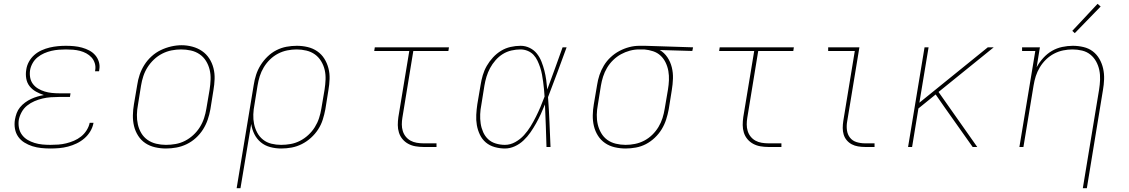

<svg xmlns="http://www.w3.org/2000/svg" viewBox="-20 -767 5890 1002"><path d="M243 8Q219 8 195 5.5Q171 3 149 -4Q127 -11 107.5 -23Q88 -35 75 -53.5Q62 -72 58 -95.5Q54 -119 58 -143Q61 -160 67 -176.5Q73 -193 84.5 -207Q96 -221 111 -232Q126 -243 142 -250.5Q158 -258 175 -263Q192 -268 209 -271Q187 -278 167.5 -289Q148 -300 134.5 -317Q121 -334 117 -357Q113 -380 117 -403Q120 -425 131 -445Q142 -465 159 -480Q176 -495 197 -504.5Q218 -514 239.5 -519Q261 -524 282 -526Q303 -528 324 -528Q346 -528 367 -526Q388 -524 408 -518.5Q428 -513 446 -503.5Q464 -494 477 -479Q490 -464 496 -444Q502 -424 498 -403Q498 -401 497.5 -399Q497 -397 497 -395H476Q476 -397 476.5 -398.5Q477 -400 477 -402Q480 -420 474.5 -437.5Q469 -455 457.5 -467.5Q446 -480 430.5 -488.5Q415 -497 397.5 -501.5Q380 -506 361.5 -507.5Q343 -509 324 -509Q306 -509 286.5 -507.5Q267 -506 248 -501.5Q229 -497 210.5 -489Q192 -481 176 -468Q160 -455 150 -437Q140 -419 137 -401Q134 -381 137.5 -362Q141 -343 152 -328.5Q163 -314 179 -304.5Q195 -295 213 -289.5Q231 -284 250.5 -282Q270 -280 290 -280H348L345 -261H287Q266 -261 245 -259.5Q224 -258 202.5 -253Q181 -248 160 -239Q139 -230 121.5 -216Q104 -202 93 -182Q82 -162 78 -141Q75 -120 79 -99.5Q83 -79 95 -63Q107 -47 124 -37Q141 -27 160.5 -21Q180 -15 201 -13Q222 -11 243 -11Q264 -11 284.5 -12.5Q305 -14 325.5 -19Q346 -24 366 -32.5Q386 -41 403 -54.5Q420 -68 432 -87Q444 -106 448 -126H468Q464 -103 451.5 -82Q439 -61 420.5 -45Q402 -29 380 -18.5Q358 -8 335 -2Q312 4 289 6Q266 8 243 8Z M846 8Q817 8 789 1.5Q761 -5 738.5 -20Q716 -35 701 -58.5Q686 -82 679.5 -109Q673 -136 673.5 -165Q674 -194 679 -223L696 -323Q700 -351 709 -377.5Q718 -404 733.5 -428.5Q749 -453 771 -473Q793 -493 819 -505.5Q845 -518 873 -524.5Q901 -531 928 -531Q956 -531 984 -523.5Q1012 -516 1034.5 -500.5Q1057 -485 1072 -462Q1087 -439 1094 -411.5Q1101 -384 1100 -355Q1099 -326 1094 -297L1078 -197Q1073 -169 1064 -142.5Q1055 -116 1039.5 -91.5Q1024 -67 1002 -47Q980 -27 954 -14.5Q928 -2 900.5 3Q873 8 846 8ZM846 -11Q871 -11 896.5 -15.5Q922 -20 945.5 -32Q969 -44 989 -62.5Q1009 -81 1023 -103.5Q1037 -126 1045 -150.5Q1053 -175 1057 -200L1074 -300Q1078 -326 1079 -352.5Q1080 -379 1074 -403.5Q1068 -428 1055 -449Q1042 -470 1021.5 -484Q1001 -498 976 -503.5Q951 -509 925 -509Q900 -509 875 -504Q850 -499 826.5 -487Q803 -475 783.5 -456.5Q764 -438 750 -416Q736 -394 728 -369.5Q720 -345 716 -320L700 -220Q695 -194 694.5 -168Q694 -142 699.5 -117.5Q705 -93 717.5 -72Q730 -51 750 -37Q770 -23 795 -17Q820 -11 846 -11Z M1215 215 1304 -323Q1308 -350 1316.5 -376.5Q1325 -403 1340 -427Q1355 -451 1376 -471.5Q1397 -492 1422.5 -505Q1448 -518 1475 -523Q1502 -528 1529 -528Q1558 -528 1585.5 -521.5Q1613 -515 1635.5 -499.5Q1658 -484 1672.5 -461Q1687 -438 1694 -411Q1701 -384 1700 -355Q1699 -326 1694 -297L1678 -197Q1673 -170 1664.5 -143Q1656 -116 1640.5 -92Q1625 -68 1603 -48Q1581 -28 1555 -15Q1529 -2 1502 3Q1475 8 1447 8Q1418 8 1390 0.5Q1362 -7 1341 -24.5Q1320 -42 1307.5 -67Q1295 -92 1291 -120L1235 215ZM1447 -11Q1472 -11 1497 -15.5Q1522 -20 1545.5 -32Q1569 -44 1589 -62.5Q1609 -81 1623 -103.5Q1637 -126 1645 -150.5Q1653 -175 1657 -200L1674 -300Q1678 -326 1679 -352Q1680 -378 1674.5 -402Q1669 -426 1656 -447.5Q1643 -469 1623.5 -483Q1604 -497 1579 -503Q1554 -509 1528 -509Q1504 -509 1479 -504Q1454 -499 1431 -487Q1408 -475 1389 -456.5Q1370 -438 1356.5 -415.5Q1343 -393 1335.5 -369Q1328 -345 1324 -320L1308 -221Q1303 -196 1302 -170Q1301 -144 1306 -120Q1311 -96 1322.5 -74.5Q1334 -53 1353 -38Q1372 -23 1396.5 -17Q1421 -11 1447 -11Z M2189 0Q2169 0 2148.5 -3.5Q2128 -7 2110.5 -16.5Q2093 -26 2080.5 -41Q2068 -56 2062 -75Q2056 -94 2056 -114.5Q2056 -135 2059 -156L2116 -501H1933L1936 -520H2323L2320 -501H2137L2080 -153Q2077 -135 2077 -117.5Q2077 -100 2082 -83.5Q2087 -67 2097.5 -54Q2108 -41 2122.5 -33Q2137 -25 2154.5 -22Q2172 -19 2189 -19H2258V0Z M2615 8Q2588 8 2561.5 0.5Q2535 -7 2515.5 -23.5Q2496 -40 2484.5 -64Q2473 -88 2468.5 -114Q2464 -140 2465.5 -168Q2467 -196 2471 -223L2488 -323Q2492 -349 2499.5 -374.5Q2507 -400 2520.5 -423.5Q2534 -447 2553 -467.5Q2572 -488 2595 -502Q2618 -516 2644.5 -522Q2671 -528 2697 -528Q2722 -528 2744.5 -517Q2767 -506 2782 -487Q2797 -468 2806 -445Q2815 -422 2821 -398.5Q2827 -375 2830.5 -350Q2834 -325 2836 -300Q2857 -355 2876.5 -410Q2896 -465 2916 -520H2937Q2913 -455 2889 -389.5Q2865 -324 2840 -260Q2845 -195 2847.5 -130Q2850 -65 2853 0H2832Q2830 -55 2828.5 -110.5Q2827 -166 2824 -222Q2814 -197 2802.5 -172Q2791 -147 2777.5 -123Q2764 -99 2748.5 -76.5Q2733 -54 2712.5 -34.5Q2692 -15 2666.5 -3.5Q2641 8 2615 8ZM2615 -11Q2643 -11 2669 -25.5Q2695 -40 2714.5 -61.5Q2734 -83 2749 -107.5Q2764 -132 2777 -158Q2790 -184 2801 -210Q2812 -236 2822 -263Q2821 -282 2819 -301.5Q2817 -321 2814.5 -340Q2812 -359 2808.5 -378Q2805 -397 2799 -415Q2793 -433 2785 -450Q2777 -467 2764.5 -480.5Q2752 -494 2734 -501.5Q2716 -509 2696 -509Q2673 -509 2649 -503.5Q2625 -498 2604 -485Q2583 -472 2566 -452.5Q2549 -433 2537.5 -411.5Q2526 -390 2519 -367Q2512 -344 2508 -320L2492 -220Q2487 -196 2486 -171Q2485 -146 2488.5 -122.5Q2492 -99 2501.5 -77.5Q2511 -56 2527.5 -40.5Q2544 -25 2567.5 -18Q2591 -11 2615 -11Z M3245 8Q3216 8 3188 1.5Q3160 -5 3137.5 -20.5Q3115 -36 3100.5 -59Q3086 -82 3079.5 -109Q3073 -136 3073.5 -165Q3074 -194 3079 -223L3096 -323Q3100 -350 3108.5 -375.5Q3117 -401 3131.5 -425Q3146 -449 3167 -468.5Q3188 -488 3212.5 -501Q3237 -514 3263.5 -521Q3290 -528 3317 -528Q3320 -528 3323.5 -528Q3327 -528 3331 -528Q3335 -528 3339 -528Q3343 -528 3347 -528L3597 -520L3593 -501L3423 -506Q3447 -492 3463 -468Q3479 -444 3486 -415.5Q3493 -387 3492 -357Q3491 -327 3486 -297L3470 -197Q3465 -170 3456.5 -143.5Q3448 -117 3433.5 -93Q3419 -69 3397.5 -48.5Q3376 -28 3351 -15Q3326 -2 3298.5 3Q3271 8 3245 8ZM3245 -11Q3269 -11 3294 -16Q3319 -21 3342 -33Q3365 -45 3384 -63.5Q3403 -82 3416.5 -104.5Q3430 -127 3437.5 -151Q3445 -175 3449 -200L3466 -300Q3470 -324 3471 -348.5Q3472 -373 3468 -396Q3464 -419 3454 -440Q3444 -461 3427.5 -476.5Q3411 -492 3388.5 -499.5Q3366 -507 3342 -509H3328Q3325 -509 3321.5 -509Q3318 -509 3315 -509Q3291 -509 3267 -502.5Q3243 -496 3221 -484Q3199 -472 3180 -453.5Q3161 -435 3148 -413Q3135 -391 3127.5 -367.5Q3120 -344 3116 -320L3100 -220Q3095 -194 3094.5 -168Q3094 -142 3099.5 -118Q3105 -94 3117.5 -72.5Q3130 -51 3149.5 -37Q3169 -23 3194 -17Q3219 -11 3245 -11Z M3989 0Q3969 0 3948.5 -3.5Q3928 -7 3910.5 -16.5Q3893 -26 3880.5 -41Q3868 -56 3862 -75Q3856 -94 3856 -114.5Q3856 -135 3859 -156L3916 -501H3733L3736 -520H4123L4120 -501H3937L3880 -153Q3877 -135 3877 -117.5Q3877 -100 3882 -83.5Q3887 -67 3897.5 -54Q3908 -41 3922.5 -33Q3937 -25 3954.5 -22Q3972 -19 3989 -19H4058V0Z M4494 0Q4476 0 4458 -3Q4440 -6 4425 -14Q4410 -22 4399 -35Q4388 -48 4383 -64.5Q4378 -81 4378 -99Q4378 -117 4381 -136L4441 -501H4302V-520H4465L4401 -132Q4397 -110 4400 -87.5Q4403 -65 4416 -48.5Q4429 -32 4450 -25.5Q4471 -19 4494 -19H4544V0Z M4719 0 4805 -520H4826L4778 -231L5135 -520H5166L4878 -287L5080 0H5056L4911 -205L4863 -274L4773 -201L4740 0Z M5631 215 5716 -300Q5720 -325 5721 -351Q5722 -377 5717 -401Q5712 -425 5700.5 -446Q5689 -467 5670.5 -482Q5652 -497 5627.5 -503Q5603 -509 5577 -509Q5553 -509 5528.5 -504Q5504 -499 5481 -487Q5458 -475 5439 -456.5Q5420 -438 5406.5 -415.5Q5393 -393 5385.5 -369.5Q5378 -346 5374 -321L5321 0H5300L5383 -501H5314V-520H5407L5390 -416Q5404 -442 5424.5 -464.5Q5445 -487 5470 -501.5Q5495 -516 5523.5 -522Q5552 -528 5579 -528Q5607 -528 5634.5 -521.5Q5662 -515 5683 -499Q5704 -483 5717.5 -459.5Q5731 -436 5737 -409Q5743 -382 5742 -353.5Q5741 -325 5736 -297L5652 215ZM5589 -594 5576 -606 5708 -747 5724 -733Z"/></svg>

Font: Iosevka Etoile Thin Oblique
Style: Regular
Weight: 100
Italic angle: -9°
Designer: Belleve Invis
Foundry: Belleve Invis
Version: Version 15.5.2; ttfautohint (v1.8.4)